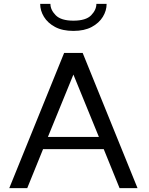

<svg xmlns="http://www.w3.org/2000/svg" viewBox="-20 -974 772 994"><path d="M28 0 312 -700H408L692 0H599L517 -202H203L121 0ZM228 -265H492L360 -588ZM532 -954Q532 -919 512.5 -887Q493 -855 455 -834.5Q417 -814 360 -814Q303 -814 265 -834.5Q227 -855 207.5 -887Q188 -919 188 -954H241Q241 -923 268.5 -895Q296 -867 360 -867Q425 -867 452 -895Q479 -923 479 -954Z"/></svg>

Font: Panamera Medium
Style: Regular
Weight: 500
Designer: Bastien Sozeau
Foundry: NBR — Bastien Sozeau
Version: Version 3.002; ttfautohint (v1.8.4.7-5d5b);gftools[0.9.33]